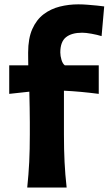

<svg xmlns="http://www.w3.org/2000/svg" viewBox="-20 -846 490 866"><path d="M102.8 0H280.6Q273.9 -59.3 271.2 -115.1Q268.4 -170.9 268.4 -239.5V-436.9Q307 -435.1 345.8 -431.5Q384.6 -427.9 425.4 -422.6V-551.3H272.4Q262.6 -558.6 257.3 -576.2Q252 -593.8 252 -609.3Q252 -657.4 277.5 -678Q303.1 -698.5 350.9 -698.5Q366.6 -698.5 393 -693.8Q419.4 -689 438.2 -683.1L450 -817Q438.4 -818.7 418.2 -820.8Q398.1 -822.9 375.6 -824.6Q353.1 -826.4 333.4 -826.4Q290.1 -826.4 249.7 -816.3Q209.3 -806.2 177 -781.9Q144.7 -757.5 125.8 -715.2Q106.9 -672.9 106.9 -608.5Q106.9 -594.6 107.1 -580.3Q107.2 -566.1 107.5 -551.3H21.6V-422.6L112.3 -432.5Q113 -393.8 113.8 -359.5Q114.5 -325.2 114.5 -294.3V-239.5Q114.5 -170.9 111.8 -115.1Q109 -59.3 102.8 0Z"/></svg>

Font: Pinar-VF
Style: Regular
Weight: 300
Designer: Amin Abedi
Version: Version 3.0